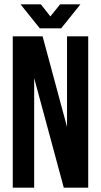

<svg xmlns="http://www.w3.org/2000/svg" viewBox="-20 -868 467 888"><path d="M138 -507V0H39V-700H177L290 -281V-700H388V0H275ZM169 -848 213 -792 258 -848H352L263 -737H164L75 -848Z"/></svg>

Font: Bebas Neue
Style: Regular
Weight: 400
Designer: Ryoichi Tsunekawa
Foundry: Ryoichi Tsunekawa
Version: Version 1.300